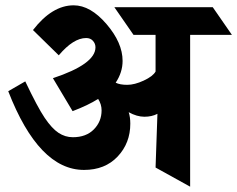

<svg xmlns="http://www.w3.org/2000/svg" viewBox="-20 -702 892 722"><path d="M296 -63Q126 -63 11 -359L75 -396Q121 -299 148 -259Q175 -219 200 -202.5Q225 -186 254 -186Q304 -186 333 -215.5Q362 -245 362 -287Q362 -310 349 -330Q311 -306 253 -284L179 -408Q339 -461 339 -524Q339 -538 329.5 -548.5Q320 -559 304 -559Q256 -559 201 -494L104 -589Q176 -682 257 -682Q320 -682 380.5 -611.5Q441 -541 441 -473Q441 -430 415 -391Q431 -383 458.5 -383Q486 -383 520.5 -399Q555 -415 565 -433V-571H482L410 -675H780L852 -571H695V0L565 -72L572 -274Q551 -263 523 -263Q495 -263 464 -280Q470 -261 470 -237Q470 -164 422.5 -113.5Q375 -63 296 -63Z"/></svg>

Font: Halant
Style: Bold
Weight: 700
Designer: Hitesh Malaviya (Devanagari), Satya Rajpurohit (Latin)
Foundry: Indian Type Foundry
Version: Version 1.101;PS 1.0;hotconv 1.0.78;makeotf.lib2.5.61930; tt